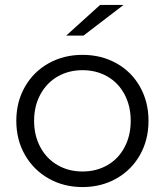

<svg xmlns="http://www.w3.org/2000/svg" viewBox="-20 -752 667 777"><path d="M46 -263Q46 -340 81 -401Q116 -462 177 -496Q238 -530 314 -530Q390 -530 451 -496Q512 -462 546.5 -401Q581 -340 581 -263Q581 -186 546.5 -125Q512 -64 451 -29.5Q390 5 314 5Q238 5 177 -29.5Q116 -64 81 -125Q46 -186 46 -263ZM509 -263Q509 -323 484 -370Q459 -417 414.5 -442.5Q370 -468 314 -468Q258 -468 213.5 -442.5Q169 -417 143.5 -370Q118 -323 118 -263Q118 -203 143.5 -156Q169 -109 213.5 -83.5Q258 -58 314 -58Q370 -58 414.5 -83.5Q459 -109 484 -156Q509 -203 509 -263ZM385 -732H480L318 -608H248Z"/></svg>

Font: Montserrat-Regular
Style: Regular
Weight: 400
Version: Version 7.200